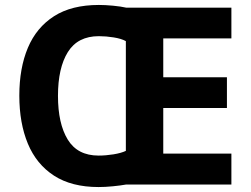

<svg xmlns="http://www.w3.org/2000/svg" viewBox="-20 -745 1013 775"><path d="M379 -725Q405 -725 436.5 -722Q468 -719 490 -714H914V-590H639V-433H896V-309H639V-125H914V0H488Q466 4 435 7Q404 10 378 10Q269 10 198 -36Q127 -82 92.5 -165Q58 -248 58 -359Q58 -470 92.5 -552Q127 -634 198 -679.5Q269 -725 379 -725ZM379 -599Q294 -599 254 -535Q214 -471 214 -358Q214 -246 253.5 -181.5Q293 -117 378 -117Q407 -117 438 -122Q469 -127 488 -136V-579Q470 -589 439 -594Q408 -599 379 -599Z"/></svg>

Font: Noto Sans Bengali UI
Style: Bold
Weight: 700
Designer: Jelle Bosma - Monotype Design Team
Foundry: Monotype Imaging Inc.
Version: Version 2.003; ttfautohint (v1.8.4.7-5d5b)